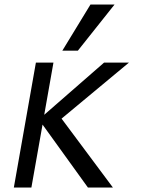

<svg xmlns="http://www.w3.org/2000/svg" viewBox="-20 -827 640 853"><path d="M169 -273.5 119.5 6H41.5L139.5 -549H217.5L176.5 -317L442.5 -549H553L253.5 -300L481.5 6H370.5ZM257 -602 382 -807H489L326 -602Z"/></svg>

Font: JuliaMono Light
Style: Italic
Weight: 300
Italic angle: -9°
Monospace: yes
Designer: cormullion
Foundry: corm
Version: Version 0.054; ttfautohint (v1.8.4)